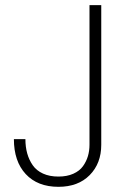

<svg xmlns="http://www.w3.org/2000/svg" viewBox="-20 -722 503 749"><path d="M329.1 -157.2V-702.1H375V-157.2Q375 -84.5 329.8 -38.8Q284.7 6.8 208 6.8Q126.5 6.8 80.3 -43Q34.2 -92.8 34.2 -179.2H79.1Q79.1 -148.9 86.2 -123.5Q93.3 -98.1 107.7 -77.4Q122.1 -56.6 147.7 -44.9Q173.3 -33.2 208 -33.2Q241.2 -33.2 265.9 -44.2Q290.5 -55.2 303.7 -73.7Q316.9 -92.3 323 -113Q329.1 -133.8 329.1 -157.2Z"/></svg>

Font: SVN-Poppins ExtraLight
Style: Regular
Weight: 200
Designer: Ninad Kale (Devanagari), Jonny Pinhorn (Latin)
Foundry: Indian Type Foundry
Version: Version 3.002 2017